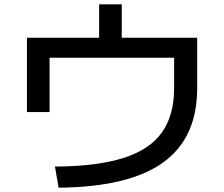

<svg xmlns="http://www.w3.org/2000/svg" viewBox="-20 -833 1040 891"><path d="M235 -60Q429 -61 551.5 -99.5Q674 -138 731 -218Q788 -298 788 -423V-565H210V-313H105V-658H440V-813H545V-658H895V-423Q895 -193 737 -79Q579 35 252 38Z"/></svg>

Font: M PLUS 1 Code Medium
Style: Regular
Weight: 500
Designer: Coji Morishita
Foundry: UNDERFOREST DESIGN
Version: Version 1.002